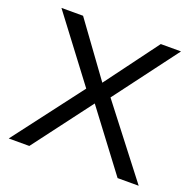

<svg xmlns="http://www.w3.org/2000/svg" viewBox="-131 -889 1044 1026"><g transform="rotate(20 391.5 -376.0)"><path d="M22 0H139L390 -333L641 0H761L458 -392L728 -752H613L390 -451L171 -752H48L320 -392Z"/></g></svg>

Font: Hibana 45 SubMedium
Style: Regular
Weight: 500
Width: 6
Designer: pygmalion
Foundry: ybstudio
Version: Version 2021.007;FEAKit 1.0